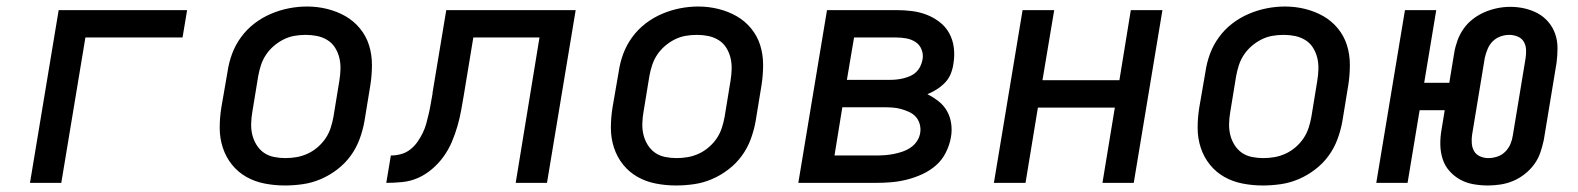

<svg xmlns="http://www.w3.org/2000/svg" viewBox="-20 -561 4840 589"><path d="M72 0 160 -530H554L540 -446H242L168 0Z M854 8Q822 8 791.5 2Q761 -4 735.5 -18.5Q710 -33 691.5 -56Q673 -79 663.5 -108Q654 -137 654 -168.5Q654 -200 659 -231L678 -341Q682 -369 692 -396Q702 -423 719.5 -447Q737 -471 760.5 -489Q784 -507 811 -518.5Q838 -530 866 -535.5Q894 -541 922 -541Q954 -541 984 -533.5Q1014 -526 1039.5 -511.5Q1065 -497 1084 -474Q1103 -451 1112 -422.5Q1121 -394 1121 -362Q1121 -330 1116 -299L1098 -189Q1093 -161 1083 -134Q1073 -107 1056 -83.5Q1039 -60 1015 -41.5Q991 -23 964 -11.5Q937 0 909 4Q881 8 854 8ZM855 -76Q873 -76 890 -79Q907 -82 923.5 -89.5Q940 -97 954.5 -109.5Q969 -122 979 -137Q989 -152 994.5 -169Q1000 -186 1003 -203L1021 -313Q1024 -331 1024.5 -349Q1025 -367 1021 -383.5Q1017 -400 1008 -414.5Q999 -429 984.5 -438Q970 -447 953 -450.5Q936 -454 918 -454Q900 -454 883 -451Q866 -448 850 -440Q834 -432 820 -420Q806 -408 796 -393Q786 -378 780.5 -361Q775 -344 772 -327L754 -217Q751 -200 750.5 -182Q750 -164 754 -147.5Q758 -131 767 -116.5Q776 -102 789.5 -92.5Q803 -83 820.5 -79.5Q838 -76 855 -76Z M1165 0 1179 -84Q1194 -84 1209.5 -88Q1225 -92 1238 -102Q1251 -112 1260.5 -125.5Q1270 -139 1277 -153.5Q1284 -168 1288 -183Q1292 -198 1295.5 -213Q1299 -228 1301.5 -243.5Q1304 -259 1307 -274Q1307 -274 1307 -275Q1307 -276 1307 -276V-279Q1308 -280 1308 -281Q1308 -282 1308 -283L1349 -530H1746L1658 0H1562L1635 -446H1432L1403 -270Q1399 -246 1394.5 -221.5Q1390 -197 1383 -173Q1376 -149 1366 -125.5Q1356 -102 1341 -81Q1326 -60 1305.5 -42.5Q1285 -25 1262 -15Q1239 -5 1214 -2.5Q1189 0 1165 0Z M2054 8Q2022 8 1991.5 2Q1961 -4 1935.5 -18.5Q1910 -33 1891.5 -56Q1873 -79 1863.5 -108Q1854 -137 1854 -168.5Q1854 -200 1859 -231L1878 -341Q1882 -369 1892 -396Q1902 -423 1919.5 -447Q1937 -471 1960.5 -489Q1984 -507 2011 -518.5Q2038 -530 2066 -535.5Q2094 -541 2122 -541Q2154 -541 2184 -533.5Q2214 -526 2239.5 -511.5Q2265 -497 2284 -474Q2303 -451 2312 -422.5Q2321 -394 2321 -362Q2321 -330 2316 -299L2298 -189Q2293 -161 2283 -134Q2273 -107 2256 -83.5Q2239 -60 2215 -41.5Q2191 -23 2164 -11.5Q2137 0 2109 4Q2081 8 2054 8ZM2055 -76Q2073 -76 2090 -79Q2107 -82 2123.5 -89.5Q2140 -97 2154.5 -109.5Q2169 -122 2179 -137Q2189 -152 2194.5 -169Q2200 -186 2203 -203L2221 -313Q2224 -331 2224.5 -349Q2225 -367 2221 -383.5Q2217 -400 2208 -414.5Q2199 -429 2184.5 -438Q2170 -447 2153 -450.5Q2136 -454 2118 -454Q2100 -454 2083 -451Q2066 -448 2050 -440Q2034 -432 2020 -420Q2006 -408 1996 -393Q1986 -378 1980.5 -361Q1975 -344 1972 -327L1954 -217Q1951 -200 1950.5 -182Q1950 -164 1954 -147.5Q1958 -131 1967 -116.5Q1976 -102 1989.5 -92.5Q2003 -83 2020.5 -79.5Q2038 -76 2055 -76Z M2429 0 2517 -530H2730Q2754 -530 2778 -527Q2802 -524 2823.5 -515.5Q2845 -507 2863 -493Q2881 -479 2892 -459Q2903 -439 2906 -415Q2909 -391 2905 -367Q2903 -351 2897 -335.5Q2891 -320 2879.5 -308Q2868 -296 2854 -287Q2840 -278 2825 -272Q2843 -263 2859 -250.5Q2875 -238 2885 -220.5Q2895 -203 2898 -181.5Q2901 -160 2897 -139Q2893 -116 2881.5 -93Q2870 -70 2851 -53.5Q2832 -37 2809 -26.5Q2786 -16 2762 -10Q2738 -4 2714.5 -2Q2691 0 2667 0ZM2578 -316H2709Q2720 -316 2730 -317Q2740 -318 2750.5 -320.5Q2761 -323 2771.5 -327.5Q2782 -332 2790 -339.5Q2798 -347 2803 -357Q2808 -367 2810 -378Q2813 -393 2807.5 -408Q2802 -423 2789.5 -431.5Q2777 -440 2761.5 -443Q2746 -446 2730 -446H2600ZM2540 -84H2667Q2681 -84 2694.5 -85Q2708 -86 2721 -88.5Q2734 -91 2747.5 -95.5Q2761 -100 2773 -108Q2785 -116 2793 -128Q2801 -140 2803 -154Q2805 -167 2801.5 -180Q2798 -193 2789.5 -202.5Q2781 -212 2769 -217.5Q2757 -223 2744.5 -226.5Q2732 -230 2718.5 -231Q2705 -232 2691 -232H2564Z M3029 0 3117 -530H3214L3178 -315H3414L3449 -530H3546L3458 0H3362L3400 -231H3164L3126 0Z M3854 8Q3822 8 3791.5 2Q3761 -4 3735.5 -18.5Q3710 -33 3691.5 -56Q3673 -79 3663.5 -108Q3654 -137 3654 -168.5Q3654 -200 3659 -231L3678 -341Q3682 -369 3692 -396Q3702 -423 3719.5 -447Q3737 -471 3760.5 -489Q3784 -507 3811 -518.5Q3838 -530 3866 -535.5Q3894 -541 3922 -541Q3954 -541 3984 -533.5Q4014 -526 4039.5 -511.5Q4065 -497 4084 -474Q4103 -451 4112 -422.5Q4121 -394 4121 -362Q4121 -330 4116 -299L4098 -189Q4093 -161 4083 -134Q4073 -107 4056 -83.5Q4039 -60 4015 -41.5Q3991 -23 3964 -11.5Q3937 0 3909 4Q3881 8 3854 8ZM3855 -76Q3873 -76 3890 -79Q3907 -82 3923.5 -89.5Q3940 -97 3954.5 -109.5Q3969 -122 3979 -137Q3989 -152 3994.5 -169Q4000 -186 4003 -203L4021 -313Q4024 -331 4024.5 -349Q4025 -367 4021 -383.5Q4017 -400 4008 -414.5Q3999 -429 3984.5 -438Q3970 -447 3953 -450.5Q3936 -454 3918 -454Q3900 -454 3883 -451Q3866 -448 3850 -440Q3834 -432 3820 -420Q3806 -408 3796 -393Q3786 -378 3780.5 -361Q3775 -344 3772 -327L3754 -217Q3751 -200 3750.5 -182Q3750 -164 3754 -147.5Q3758 -131 3767 -116.5Q3776 -102 3789.5 -92.5Q3803 -83 3820.5 -79.5Q3838 -76 3855 -76Z M4544 8Q4522 8 4499.5 4Q4477 0 4458.5 -10.5Q4440 -21 4426 -37Q4412 -53 4405.5 -73.5Q4399 -94 4398.5 -116.5Q4398 -139 4402 -162L4412 -223H4335L4298 0H4202L4290 -530H4386L4349 -307H4426L4441 -398Q4444 -417 4451 -436.5Q4458 -456 4470 -473Q4482 -490 4499 -503Q4516 -516 4535 -524Q4554 -532 4573.5 -536Q4593 -540 4613 -540Q4636 -540 4657.5 -535Q4679 -530 4697.5 -520Q4716 -510 4730 -493.5Q4744 -477 4751 -456.5Q4758 -436 4758 -413.5Q4758 -391 4755 -368L4716 -132Q4712 -113 4705.5 -93.5Q4699 -74 4686.5 -57Q4674 -40 4657.5 -27Q4641 -14 4622 -6Q4603 2 4583 5Q4563 8 4544 8ZM4546 -76Q4546 -76 4546 -76Q4546 -76 4546 -76Q4559 -76 4573 -80.5Q4587 -85 4597.5 -95.5Q4608 -106 4613.5 -119Q4619 -132 4621 -146L4660 -382Q4662 -395 4661.5 -408.5Q4661 -422 4654.5 -433Q4648 -444 4635.5 -449Q4623 -454 4610 -454Q4596 -454 4582.5 -449Q4569 -444 4559 -434Q4549 -424 4543.5 -410.5Q4538 -397 4535 -384L4496 -148Q4494 -135 4495 -121.5Q4496 -108 4502 -97.5Q4508 -87 4520 -81.5Q4532 -76 4546 -76Z"/></svg>

Font: Iosevka Curly MdExObl
Style: Regular
Weight: 500
Width: 7
Italic angle: -9°
Monospace: yes
Designer: Belleve Invis
Foundry: Belleve Invis
Version: Version 11.1.0; ttfautohint (v1.8.3)